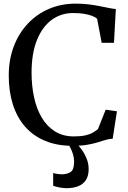

<svg xmlns="http://www.w3.org/2000/svg" viewBox="-20 -772 690 1031"><path d="M369.5 11Q286 11 222 -15.8Q158 -42.5 114.5 -92.2Q71 -142 49 -211.5Q27 -281 27 -366Q27 -452 54 -523Q81 -594 129.8 -645.5Q178.5 -697 244 -724.8Q309.5 -752.5 386 -752.5Q422 -752.5 453.5 -748.8Q485 -745 512 -739.8Q539 -734.5 561.8 -729.8Q584.5 -725 602 -723.5L592 -542H526L501.5 -671Q494 -679 476.5 -686Q459 -693 433 -697.5Q407 -702 372.5 -702Q307.5 -702 257.2 -665Q207 -628 178.2 -556.5Q149.5 -485 149.5 -381.5Q149.5 -312 162.8 -250.2Q176 -188.5 203.8 -141.2Q231.5 -94 274.5 -66.8Q317.5 -39.5 376.5 -39.5Q413.5 -39.5 438 -45Q462.5 -50.5 478.5 -59.8Q494.5 -69 506 -79L547.5 -183L608 -174.5L585 -27Q564 -26 544.8 -20Q525.5 -14 502.5 -7Q479.5 0 447.5 5.5Q415.5 11 369.5 11ZM337.5 238.5Q319 238.5 299 234.5Q279 230.5 265.5 225.5V157Q276 160.5 289.8 162.2Q303.5 164 310.5 164Q341 164 359.5 151.5Q378 139 378 95.5Q378 76 372 56.5Q366 37 358 21.8Q350 6.5 344.5 -1L373 -6L391 -1Q402 9 417.5 29.8Q433 50.5 444.8 78.8Q456.5 107 456 138.5Q455.5 174 440.5 196Q425.5 218 399.2 228.2Q373 238.5 337.5 238.5Z"/></svg>

Font: Merriweather 36pt
Style: Regular
Weight: 400
Designer: Eben Sorkin
Foundry: Eben Sorkin
Version: Version 2.100